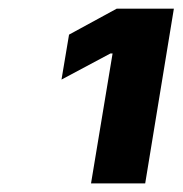

<svg xmlns="http://www.w3.org/2000/svg" viewBox="-20 -862 426 448"><path d="M385.7 -841.8 318.8 -434.1H192.4L242.7 -737.3H237.8L123.5 -676.3L141.1 -781.2L252.4 -841.8Z"/></svg>

Font: Inter ExtraBold
Style: Italic
Weight: 800
Italic angle: -9.3988°
Designer: Rasmus Andersson
Foundry: rsms
Version: Version 4.001;git-66647c0bb